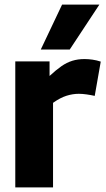

<svg xmlns="http://www.w3.org/2000/svg" viewBox="-20 -809 459 829"><path d="M194 -544V-481Q222 -507 245 -523Q268 -539 292 -546.5Q316 -554 345 -554Q361 -554 379 -551.5Q397 -549 415 -543L389 -395Q371 -399 353 -401.5Q335 -404 320 -404Q294 -404 267 -395.5Q240 -387 209 -365V0H46V-544ZM156 -595 248 -789H409L281 -595Z"/></svg>

Font: Georama ExtraCondensed Thin
Style: Bold
Weight: 700
Version: Version 1.001